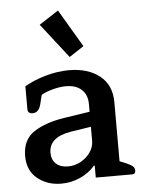

<svg xmlns="http://www.w3.org/2000/svg" viewBox="-55 -822 659 880"><g transform="rotate(-5 274.5 -382.0)"><path d="M347 -605 280 -561 156 -720 245 -778ZM37 -126Q37 -202 91 -237Q145 -272 231 -285L349 -303V-339Q349 -381 323 -405Q297 -429 251 -429Q223 -429 189.5 -420Q156 -411 137 -399L127 -358Q122 -338 112.5 -328.5Q103 -319 88 -319Q77 -319 71.5 -324.5Q66 -330 66 -338V-445Q109 -470 164 -485.5Q219 -501 271 -501Q358 -501 412 -458.5Q466 -416 466 -336V-65L498 -52Q518 -43 526 -35.5Q534 -28 534 -17Q534 0 519 0H351V-55H347Q321 -24 279.5 -5Q238 14 192 14Q128 14 82.5 -22.5Q37 -59 37 -126ZM349 -169V-234L253 -219Q154 -202 154 -131Q154 -99 174 -80.5Q194 -62 229 -62Q260 -62 287.5 -77Q315 -92 332 -116.5Q349 -141 349 -169Z"/></g></svg>

Font: Maitree Semibold
Style: Regular
Weight: 600
Designer: CadsonDemak Team
Foundry: CadsonDemak
Version: Version 1.010